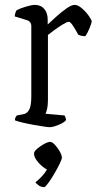

<svg xmlns="http://www.w3.org/2000/svg" viewBox="-20 -520 395 785"><path d="M183 0Q176 0 157 -3Q138 -6 115 -10Q92 -14 71.5 -19Q51 -24 41 -28Q41 -35 43.5 -40Q46 -45 49 -48L75 -53Q90 -55 99 -71Q108 -87 108 -126V-414Q108 -431 92 -437L40 -453Q41 -462 43.5 -469Q46 -476 49 -479Q63 -486 86.5 -493Q110 -500 122 -500Q147 -500 161 -483.5Q175 -467 175 -440V-420Q188 -432 209 -451Q230 -470 251 -485Q272 -500 285 -500Q299 -500 315.5 -485.5Q332 -471 343.5 -454.5Q355 -438 355 -432Q354 -424 346 -404.5Q338 -385 329 -372Q320 -372 312 -374Q304 -376 300 -378Q291 -395 279.5 -413Q268 -431 261 -431Q254 -431 235.5 -419.5Q217 -408 199.5 -395Q182 -382 176 -377V-111Q176 -89 172.5 -74.5Q169 -60 166 -55L244 -48Q245 -45 247.5 -40Q250 -35 250 -29Q241 -18 218.5 -9Q196 0 183 0ZM161 245Q149 245 139 238.5Q129 232 125 225Q136 217 149.5 203Q163 189 172 173Q154 164 136.5 144Q119 124 119 108Q119 99 132 88Q145 77 160.5 68.5Q176 60 185 60Q193 60 204.5 72Q216 84 224.5 99.5Q233 115 233 124Q233 131 223.5 150.5Q214 170 201 192Q188 214 176.5 229.5Q165 245 161 245Z"/></svg>

Font: Texturina 72pt Light
Style: Regular
Weight: 300
Designer: Guillermo Torres Carreño
Foundry: Omnibus-Type
Version: Version 1.002; ttfautohint (v1.8.3)